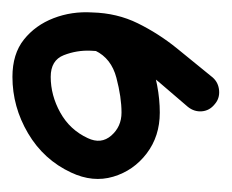

<svg xmlns="http://www.w3.org/2000/svg" viewBox="-56 -282 364 301"><g transform="rotate(90 125.5 -132.0)"><path d="M139 -287Q149 -279 150 -267Q151 -255 143 -245Q124 -223 104 -199.5Q84 -176 70 -149.5Q56 -123 55 -93Q55 -93 55 -93Q55 -93 55 -93Q55 -93 55 -93Q54 -71 62 -50.5Q70 -30 96 -30Q125 -30 152 -45Q179 -60 192 -88Q202 -109 188 -125Q174 -141 152 -141Q152 -141 152 -141Q152 -141 152 -141Q152 -141 152 -141Q152 -141 152 -141Q128 -141 97.5 -133Q67 -125 55 -100Q55 -100 55 -100Q55 -100 55 -100Q50 -89 38 -85Q26 -81 15 -86Q4 -91 0 -103Q-4 -115 1 -126Q21 -168 65.5 -184.5Q110 -201 152 -201Q152 -201 152 -201Q152 -201 152 -201Q152 -201 152 -201Q152 -201 152 -201Q189 -201 216 -180.5Q243 -160 252.5 -128Q262 -96 246 -62Q226 -19 184.5 5.5Q143 30 96 30Q60 30 37.5 12Q15 -6 4 -34.5Q-7 -63 -5 -95Q-5 -95 -5 -95Q-5 -95 -5 -95Q-4 -134 12 -166.5Q28 -199 51 -227.5Q74 -256 97 -284Q105 -293 117.5 -294Q130 -295 139 -287Z"/></g></svg>

Font: FRB American Cursive Guidelines
Style: Bold Italic
Weight: 700
Italic angle: -25°
Version: Version 2.0;Modular Font Editor K font №1